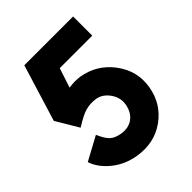

<svg xmlns="http://www.w3.org/2000/svg" viewBox="-198 -815 935 935"><g transform="rotate(-45 269.0 -348.0)"><path d="M240 -568 207 -467Q246 -473 281 -468Q379 -452 439 -372Q499 -292 483 -195Q467 -97 388.5 -40Q310 17 204 0Q133 -12 81.5 -54Q30 -96 13 -148L135 -214Q153 -172 171.5 -154.5Q190 -137 227 -131Q272 -124 303 -147Q334 -170 342 -216Q349 -258 323 -294.5Q297 -331 259 -337Q224 -342 193 -334Q162 -326 107 -291L38 -407L128 -700H464V-568Z"/></g></svg>

Font: LilGrotesk Bold
Style: Regular
Weight: 700
Designer: BSozoo
Foundry: BSozoo
Version: Version 1.001;PS 001.001;hotconv 1.0.70;makeotf.lib2.5.58329